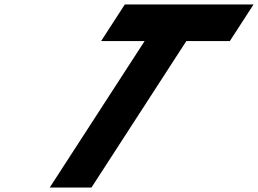

<svg xmlns="http://www.w3.org/2000/svg" viewBox="-20 -845 1162 865"><path d="M435.5 -660H631.5L204 0H392L819.5 -660H1015.5L1122.4 -825H542.4Z"/></svg>

Font: Hussar
Style: BdWodka
Weight: 700
Foundry: Cannot Into Space Fonts
Version: Version 2.00